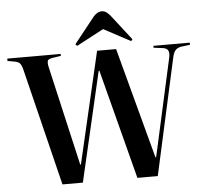

<svg xmlns="http://www.w3.org/2000/svg" viewBox="-64 -1013 1150 1077"><g transform="rotate(-5 511.0 -474.0)"><path d="M394 -767.1 384.8 -776.9 501 -922.9Q522.9 -948.2 546.9 -948.2Q561 -948.2 571.8 -941.4Q582.5 -934.6 597.2 -917L706.1 -776.9L698.2 -767.1L546.9 -848.1ZM244.1 0 82 -659.2Q75.2 -686 66.2 -696.3Q57.1 -706.5 35.2 -710L-2.9 -716.8V-730H297.9V-719.2L251 -711.9Q242.2 -710.4 238 -709.2Q233.9 -708 228.8 -704.8Q223.6 -701.7 222.4 -696.5Q221.2 -691.4 221.4 -682.1Q221.7 -672.9 225.1 -659.2L353 -102.1H356.9L502.9 -730H609.9L776.9 -106H780.8L900.9 -648.9Q908.2 -675.8 902.6 -692.9Q897 -710 870.1 -712.9L819.8 -719.2V-730H1024.9V-717.8L976.1 -711.9Q954.6 -708.5 942.6 -695.8Q930.7 -683.1 923.8 -648.9L780.8 0H666L505.9 -617.2H502L358.9 0Z"/></g></svg>

Font: Display Semibold
Style: Regular
Weight: 600
Designer: Latin by Veronika Burian and Jose Scaglione. Greek by Irene Vlachou. Cyrillic by Vera Evstafieva.
Foundry: TypeTogether
Version: Version 3.002